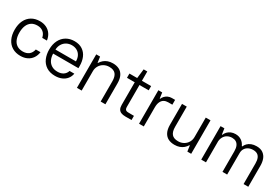

<svg xmlns="http://www.w3.org/2000/svg" viewBox="65 -1621 3765 2585"><g transform="rotate(30 1948.0 -328.5)"><path d="M41.5 -260.3Q41.5 -342.8 70.8 -403.3Q100.1 -463.9 154.3 -496.3Q208.5 -528.8 282.2 -528.8Q339.4 -528.8 384 -506.8Q428.7 -484.9 456.3 -444.3Q483.9 -403.8 491.2 -349.1H418.5Q406.7 -404.8 370.8 -432.9Q335 -460.9 282.2 -460.9Q227.5 -460.9 190.7 -436.3Q153.8 -411.6 135.3 -366.7Q116.7 -321.8 116.2 -260.3Q115.7 -198.2 134.3 -152.8Q152.8 -107.4 190.2 -83Q227.5 -58.6 282.2 -58.6Q337.4 -58.6 373.8 -86.4Q410.2 -114.3 421.9 -170.4H494.6Q487.3 -115.7 459.5 -75.4Q431.6 -35.2 386.5 -13.2Q341.3 8.8 282.2 8.8Q209 8.8 154.5 -23.7Q100.1 -56.2 70.8 -116.9Q41.5 -177.7 41.5 -260.3Z M577.6 -261.2Q577.6 -342.3 607.9 -402.8Q638.2 -463.4 692.9 -496.1Q747.6 -528.8 819.3 -528.8Q894.5 -528.8 945.1 -494.9Q995.6 -460.9 1020 -403.3Q1044.4 -345.7 1044.4 -274.4V-239.3H651.4Q652.3 -187.5 671.4 -146.2Q690.4 -105 728.5 -80.8Q766.6 -56.6 821.8 -56.6Q876 -56.6 911.4 -80.6Q946.8 -104.5 960 -147.5H1033.7Q1025.4 -100.1 997.1 -64.9Q968.8 -29.8 923.8 -10.5Q878.9 8.8 821.8 8.8Q740.2 8.8 685.3 -27.1Q630.4 -63 604 -124Q577.6 -185.1 577.6 -261.2ZM816.4 -463.4Q772 -463.4 735.1 -443.6Q698.2 -423.8 675.8 -387Q653.3 -350.1 651.4 -301.8H969.7Q969.7 -352.1 950 -388.7Q930.2 -425.3 895.3 -444.3Q860.4 -463.4 816.4 -463.4Z M1231.4 -431.6 1232.9 -302.7V0H1159.2V-520.5H1218.8ZM1397 -462.9Q1351.6 -462.9 1314 -441.9Q1276.4 -420.9 1254.6 -384.3Q1232.9 -347.7 1232.9 -302.7L1231.4 -431.6H1236.8Q1254.9 -460.9 1280 -482.7Q1305.2 -504.4 1339.4 -516.6Q1373.5 -528.8 1417 -528.8Q1473.1 -528.8 1514.4 -507.8Q1555.7 -486.8 1578.9 -441.2Q1602.1 -395.5 1602.1 -324.7V0H1528.3V-314.9Q1528.3 -388.2 1497.6 -425.5Q1466.8 -462.9 1397 -462.9Z M1795.9 -102.1V-520L1813 -664.6H1869.6V-114.3Q1869.6 -92.3 1876 -80.1Q1882.3 -67.9 1894.3 -63Q1906.2 -58.1 1925.3 -58.1L2012.7 -57.1V7.8L1917.5 8.3Q1875.5 8.3 1848.6 -3.4Q1821.8 -15.1 1808.8 -39.6Q1795.9 -64 1795.9 -102.1ZM1675.3 -520H2012.7V-454.1H1675.3Z M2197.3 -431.6H2202.6Q2211.4 -454.1 2229.5 -474.4Q2247.6 -494.6 2274.7 -507.6Q2301.8 -520.5 2335 -520.5H2385.3V-445.8H2320.3Q2285.6 -445.8 2258.3 -431.2Q2231 -416.5 2214.8 -383.1Q2198.7 -349.6 2198.7 -296.4ZM2197.3 -431.6 2198.7 -302.7V0H2125V-520.5H2184.6Z M2863.3 -88.9 2861.8 -217.8V-520.5H2935.5V0H2876ZM2697.8 -57.6Q2743.2 -57.6 2780.8 -78.6Q2818.4 -99.6 2840.1 -136.2Q2861.8 -172.9 2861.8 -217.8L2863.3 -88.9H2857.9Q2839.8 -59.6 2814.7 -37.8Q2789.6 -16.1 2755.4 -3.9Q2721.2 8.3 2677.7 8.3Q2621.6 8.3 2580.3 -12.7Q2539.1 -33.7 2515.9 -79.3Q2492.7 -125 2492.7 -195.8V-520.5H2566.4V-205.6Q2566.4 -132.3 2597.2 -95Q2627.9 -57.6 2697.8 -57.6Z M3164.1 -431.6 3165.5 -302.7V0H3091.8V-520.5H3151.4ZM3307.1 -462.9Q3268.1 -462.9 3235.6 -445.3Q3203.1 -427.7 3183.8 -392.8Q3164.6 -357.9 3164.6 -308.1L3162.1 -431.6H3170.9Q3180.7 -458 3201.4 -480.2Q3222.2 -502.4 3253.2 -515.9Q3284.2 -529.3 3322.3 -529.3Q3375.5 -529.3 3414.3 -503.2Q3453.1 -477.1 3474.1 -430.7H3482.4Q3492.2 -457 3514.2 -479.5Q3536.1 -502 3570.6 -515.6Q3605 -529.3 3649.9 -529.3Q3712.9 -529.3 3751.5 -501.2Q3790 -473.1 3806.6 -428Q3823.2 -382.8 3823.2 -326.7V0H3750V-320.3Q3750 -370.1 3736.6 -401.9Q3723.1 -433.6 3697.5 -448.2Q3671.9 -462.9 3633.8 -462.9Q3595.2 -462.9 3563.5 -447.5Q3531.7 -432.1 3513.4 -403.1Q3495.1 -374 3495.1 -335L3494.6 0H3421.9V-320.3Q3421.9 -369.6 3407.7 -401.4Q3393.6 -433.1 3367.9 -448Q3342.3 -462.9 3307.1 -462.9Z"/></g></svg>

Font: Wand UI Pro
Style: Regular
Weight: 400
Designer: Andreas Faust
Version: Version 1.003;FEAKit 1.0